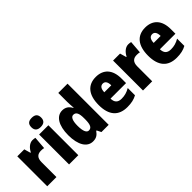

<svg xmlns="http://www.w3.org/2000/svg" viewBox="86 -1637 2508 2508"><g transform="rotate(-45 1340.5 -383.0)"><path d="M345 -563C288 -563 241 -513 218 -465H210L185 -553H56V0H226V-276C226 -357 266 -387 326 -387C351 -387 367 -385 380 -381L394 -557C377 -561 361 -563 345 -563Z M544 -776C486 -776 454 -751 454 -691C454 -632 488 -607 544 -607C601 -607 635 -632 635 -691C635 -751 603 -776 544 -776ZM630 -553H459V0H630Z M895 10C955 10 987 -13 1020 -59H1028L1057 0H1191V-760H1020V-595C1020 -566 1023 -525 1026 -482H1021C992 -536 952 -563 894 -563C789 -563 721 -458 721 -277C721 -97 788 10 895 10ZM956 -130C918 -130 894 -177 894 -278C894 -373 917 -420 956 -420C1006 -420 1025 -378 1025 -290V-263C1024 -170 1005 -130 956 -130Z M1513 -562C1365 -562 1281 -463 1281 -274C1281 -86 1367 10 1529 10C1602 10 1657 -2 1707 -30V-164C1653 -133 1609 -121 1552 -121C1484 -121 1451 -156 1450 -225H1737V-310C1737 -474 1653 -562 1513 -562ZM1518 -436C1556 -436 1580 -405 1580 -341H1451C1453 -410 1480 -436 1518 -436Z M2114 -563C2057 -563 2010 -513 1987 -465H1979L1954 -553H1825V0H1995V-276C1995 -357 2035 -387 2095 -387C2120 -387 2136 -385 2149 -381L2163 -557C2146 -561 2130 -563 2114 -563Z M2425 -562C2277 -562 2193 -463 2193 -274C2193 -86 2279 10 2441 10C2514 10 2569 -2 2619 -30V-164C2565 -133 2521 -121 2464 -121C2396 -121 2363 -156 2362 -225H2649V-310C2649 -474 2565 -562 2425 -562ZM2430 -436C2468 -436 2492 -405 2492 -341H2363C2365 -410 2392 -436 2430 -436Z"/></g></svg>

Font: Noto Sans Sinhala UI Condensed Black
Style: Regular
Weight: 900
Width: 3
Designer: Jelle Bosma - Monotype Design Team
Foundry: Monotype Imaging Inc.
Version: Version 2.006